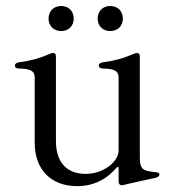

<svg xmlns="http://www.w3.org/2000/svg" viewBox="-20 -622 583 655"><path d="M244 13.1C295.1 13.1 336.6 -7.1 366.8 -38.4L377.1 -49.4C382.8 -55 384.2 -54.7 384.6 -46.5C384.6 -41.9 384.6 -37.6 384.6 -33V-5.7C384.2 3.2 387.1 9.9 396 9.9C400.2 9.9 419.7 3.9 511.4 -15.6C519.2 -17.4 523.8 -21.7 523.8 -26.3C523.8 -33.7 517 -33.7 511.4 -34.4C471.9 -39.1 457 -40.5 457 -84.5V-421.5C457 -436.8 456.3 -441.1 447.1 -441.1C442.8 -441.1 438.6 -439.3 434.3 -437.5C397 -421.5 369.3 -414.8 331.3 -409.4C322.8 -408.4 317.1 -404.8 317.1 -398.4C317.1 -391 323.2 -388.5 331.3 -388.1C362.9 -387.4 384.2 -383.9 384.6 -358V-109C384.6 -70.7 333.5 -28.8 272.4 -28.8C214.8 -28.8 170.8 -60.7 170.8 -141.7V-421.5C170.8 -436.8 170.1 -441.1 160.9 -441.1C156.6 -441.1 152.3 -439.3 148.1 -437.5C110.8 -421.5 83.1 -414.8 45.1 -409.4C36.6 -408.4 30.9 -404.8 30.9 -398.4C30.9 -391 36.9 -388.5 45.1 -388.1C76.7 -387.4 98 -383.9 98.4 -358V-134.9C98.4 -44 153.4 13.1 244 13.1ZM145.6 -558.6C145.6 -533.4 163.4 -516 188.6 -516C213.8 -516 231.5 -533.4 231.5 -558.6C231.5 -584.2 213.8 -601.6 188.6 -601.6C163.4 -601.6 145.6 -584.2 145.6 -558.6ZM313.2 -558.6C313.2 -533.4 331 -516 355.8 -516C381.4 -516 399.1 -533.4 399.1 -558.6C399.1 -584.2 381.4 -601.6 355.8 -601.6C331 -601.6 313.2 -584.2 313.2 -558.6Z"/></svg>

Font: Margiela Serif
Style: Regular
Weight: 400
Designer: Andreas Faust, Stefan Endress
Version: Version 1.002;FEAKit 1.0